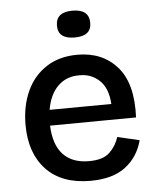

<svg xmlns="http://www.w3.org/2000/svg" viewBox="-53 -769 676 827"><g transform="rotate(-5 285.5 -355.5)"><path d="M305 13Q181 13 114 -58Q47 -129 47 -251Q47 -333 76 -396.5Q105 -460 161 -496.5Q217 -533 296 -533Q404 -533 467.5 -460.5Q531 -388 524 -242L152 -239Q155 -156 194.5 -114Q234 -72 306 -72Q367 -72 395.5 -99.5Q424 -127 436 -165L531 -143Q512 -71 456.5 -29Q401 13 305 13ZM297 -444Q241 -445 204 -409Q167 -373 156 -307L423 -309Q419 -378 383 -411.5Q347 -445 297 -444ZM291 -608Q219 -608 219 -665Q219 -724 291 -724Q363 -724 363 -665Q363 -608 291 -608Z"/></g></svg>

Font: Bricolage Grotesque 10pt Medium
Style: Regular
Weight: 500
Designer: Mathieu Triay
Foundry: Atelier Triay
Version: Version 1.000; ttfautohint (v1.8.4.7-5d5b);gftools[0.9.32]